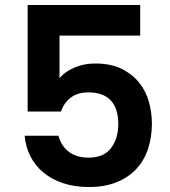

<svg xmlns="http://www.w3.org/2000/svg" viewBox="-20 -751 684 771"><path d="M543 -731V-608H219V-437Q239 -462 277.5 -479Q316 -496 362 -496Q426 -496 469.5 -474Q513 -452 540 -417.5Q567 -383 578.5 -340Q590 -297 590 -255Q590 -199 574 -152Q558 -105 526.5 -71.5Q495 -38 447.5 -19Q400 0 338 0Q279 0 233 -15.5Q187 -31 154 -58.5Q121 -86 102 -123.5Q83 -161 79 -206H215Q224 -168 254.5 -143Q285 -118 336 -118Q397 -118 426 -156.5Q455 -195 455 -253Q455 -315 425 -347.5Q395 -380 335 -380Q291 -380 263.5 -358.5Q236 -337 225 -303H91V-731Z"/></svg>

Font: Poppins SemiBold
Style: Regular
Weight: 600
Designer: Ninad Kale (Devanagari), Jonny Pinhorn (Latin)
Foundry: Indian Type Foundry
Version: Version 3.002 2017